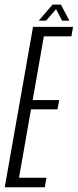

<svg xmlns="http://www.w3.org/2000/svg" viewBox="-49 -788 328 808"><path d="M-29 0H139.5L146.5 -40H31L81.5 -328H193L200 -367H88.5L135.5 -635H251.5L258.5 -675H90ZM114 -701H145L187 -749.5L212.5 -701H243L207.5 -768.5H172Z"/></svg>

Font: Anybody ExtraCondensed Light
Style: Italic
Weight: 300
Width: 2
Italic angle: -10°
Version: Version 1.113;gftools[0.9.25]